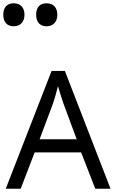

<svg xmlns="http://www.w3.org/2000/svg" viewBox="-35 -1149 694 1169"><path d="M248 -989C288 -989 314 -1015 314 -1059C314 -1102 291 -1129 248 -1129C207 -1129 185 -1103 185 -1059C185 -1014 209 -989 248 -989ZM48 -989C88 -989 114 -1015 114 -1059C114 -1102 91 -1129 48 -1129C7 -1129 -15 -1103 -15 -1059C-15 -1014 9 -989 48 -989ZM545 0H638L360 -717H279L0 0H91L176 -221H459ZM352 -517 432 -301H206L287 -517C295 -540 308 -583 318 -624C325 -599 346 -533 352 -517Z"/></svg>

Font: Noto Sans Tifinagh Agraw Imazighen
Style: Regular
Weight: 400
Designer: JamraPatel
Foundry: JamraPatel LLC
Version: Version 2.006